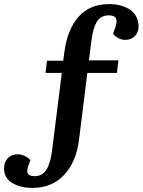

<svg xmlns="http://www.w3.org/2000/svg" viewBox="-125 -735 704 948"><path d="M45.9 134.8Q83.5 134.8 103.8 103.3Q124 71.8 131.8 9.8L180.2 -375H100.1L106.9 -435.1H187L192.9 -478Q207 -588.4 262.2 -651.6Q317.4 -714.8 414.1 -714.8Q441.9 -714.8 466.6 -708.7Q491.2 -702.6 512.5 -690.2Q533.7 -677.7 546.4 -655.5Q559.1 -633.3 559.1 -604Q559.1 -576.2 541.5 -557.1Q523.9 -538.1 492.2 -538.1Q476.6 -538.1 459.5 -546.9Q442.4 -555.7 433.1 -567.9L442.9 -595.2Q455.1 -627.9 447.8 -643.6Q440.4 -659.2 412.1 -659.2Q371.6 -659.2 352.5 -626.7Q333.5 -594.2 326.2 -532.2L314 -437H460L452.1 -375H306.2L265.1 -44.9Q252 63.5 191.9 128.2Q131.8 192.9 34.2 192.9Q16.6 192.9 -1.2 190.4Q-19 188 -38.1 181.2Q-57.1 174.3 -71.8 163.8Q-86.4 153.3 -95.7 136.2Q-105 119.1 -105 97.2Q-105 66.4 -86.9 46.6Q-68.8 26.9 -36.1 26.9Q-20.5 26.9 -2.4 35.4Q15.6 43.9 24.9 56.2L15.1 83Q4.9 110.8 12.7 122.8Q20.5 134.8 45.9 134.8Z"/></svg>

Font: Literata Book
Style: Bold Italic
Weight: 700
Italic angle: -3°
Designer: Latin by Veronika Burian and Jose Scaglione. Greek by Irene Vlachou. Cyrillic by Vera Evstafieva
Foundry: TypeTogether
Version: Version 1.003;PS 001.003;hotconv 1.0.88;makeotf.lib2.5.64775